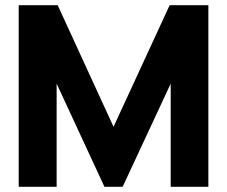

<svg xmlns="http://www.w3.org/2000/svg" viewBox="-20 -719 875 739"><path d="M52 -699H202L417 -231L633 -699H782V0H637V-397L452 0H382L198 -397V0H52Z"/></svg>

Font: Prompt SemiBold
Style: Regular
Weight: 600
Designer: Katatrad Team
Foundry: CadsonDemak
Version: Version 1.000